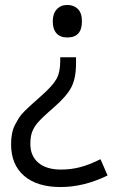

<svg xmlns="http://www.w3.org/2000/svg" viewBox="-20 -566 469 778"><path d="M312 -479.5Q312 -414.1 252.9 -414.1Q224.1 -414.1 209 -430.9Q193.8 -447.8 193.8 -479.2Q193.8 -510.7 210 -528.3Q226.1 -545.9 252.7 -545.9Q279.3 -545.9 295.7 -529.5Q312 -513.2 312 -479.5ZM288.1 -334V-309.1Q288.1 -249.5 269.3 -212.9Q250.5 -176.3 198.5 -131.1Q146.5 -85.9 131.1 -66.9Q115.7 -47.9 109.4 -29.1Q103 -10.3 103 17.1Q103 65.9 135.5 93.5Q168 121.1 227.1 121.1Q267.1 121.1 304 111.6Q340.8 102.1 387.2 79.1L416 145Q320.3 191.9 225.3 191.9Q130.4 191.9 77.6 146.5Q24.9 101.1 24.9 18.1Q24.9 -29.3 40.5 -59.6Q49.8 -77.1 56.9 -88.6Q64 -100.1 82 -118.2Q102.5 -138.2 147.9 -178.2Q193.4 -218.3 208.7 -245.8Q224.1 -273.4 224.1 -318.8V-334Z"/></svg>

Font: Open Sans Hebrew
Style: Regular
Weight: 400
Foundry: Ascender Corporation, Yanek Iontef
Version: Version 2.001;PS 002.001;hotconv 1.0.70;makeotf.lib2.5.58329